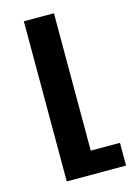

<svg xmlns="http://www.w3.org/2000/svg" viewBox="-114 -559 587 857"><g transform="rotate(-15 179.5 -131.0)"><path d="M85 239V-501H224V134H359V239Z"/></g></svg>

Font: Noto Sans Armenian
Style: Bold
Weight: 700
Version: Version 2.007